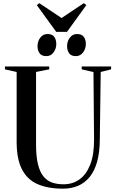

<svg xmlns="http://www.w3.org/2000/svg" viewBox="-20 -1152 714 1182"><path d="M368.5 9.5Q274.5 9.5 211 -18.5Q147.5 -46.5 115 -110Q82.5 -173.5 82.5 -279V-709L10.5 -725V-743H283V-725L202 -709V-261.5Q202 -188 213.8 -140.5Q225.5 -93 247.5 -66Q269.5 -39 300.8 -28.2Q332 -17.5 371 -17.5Q427 -17.5 469.2 -47.5Q511.5 -77.5 535.5 -138.8Q559.5 -200 559 -292.5L555.5 -708.5L483 -725V-743H664V-725L600 -709L594.5 -295.5Q594 -214 577.8 -156.2Q561.5 -98.5 531.5 -62Q501.5 -25.5 460.2 -8Q419 9.5 368.5 9.5ZM264.5 -806.5Q236.5 -806.5 223.8 -823.8Q211 -841 211 -868Q211 -898 228 -920.2Q245 -942.5 272 -942.5H273Q301.5 -942.5 314 -925.2Q326.5 -908 326.5 -881Q326.5 -852.5 309.8 -829.5Q293 -806.5 265.5 -806.5ZM446 -806.5Q418.5 -806.5 405.8 -823.8Q393 -841 393 -868Q393 -898 410 -920.2Q427 -942.5 454 -942.5H455Q483 -942.5 495.8 -925.2Q508.5 -908 508.5 -881Q508.5 -852.5 491.5 -829.5Q474.5 -806.5 447 -806.5ZM326 -956 206.5 -1120.5 222 -1132.5 359 -1041 496 -1132.5 511.5 -1120.5 392.5 -956Z"/></svg>

Font: Merriweather 144pt Medium
Style: Regular
Weight: 500
Version: Version 2.100